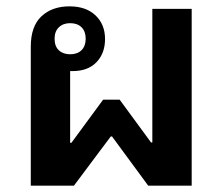

<svg xmlns="http://www.w3.org/2000/svg" viewBox="-20 -585 704 605"><path d="M77 -438Q77 -502 110.5 -533.5Q144 -565 199 -565Q251 -565 281 -536.5Q311 -508 311 -462Q311 -417 284 -389Q257 -361 209 -361Q205 -361 201 -361V-135H205L305 -271H357L456 -136H460V-557H584V0H447L333 -155H329L213 0H77ZM201 -414Q224 -414 237 -427Q250 -440 250 -463Q250 -486 237 -499Q224 -512 201 -512Q179 -512 165.5 -499Q152 -486 152 -463Q152 -439 165.5 -426.5Q179 -414 201 -414Z"/></svg>

Font: Noto Sans Thai Looped SemiBold
Style: Regular
Weight: 600
Designer: Sasikarn Vongin, Ben Mitchell
Foundry: The Fontpad Ltd
Version: Version 1.001; ttfautohint (v1.8.4.7-5d5b)